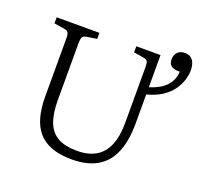

<svg xmlns="http://www.w3.org/2000/svg" viewBox="-132 -909 1119 1072"><g transform="rotate(20 427.0 -373.5)"><path d="M398 14Q326 14 276.5 -5Q227 -24 197 -60Q167 -96 153.5 -148Q140 -200 140 -265V-611Q140 -636 134 -645.5Q128 -655 107 -658L49 -667V-703H303V-667L243 -658Q224 -655 218.5 -644Q213 -633 213 -607V-270Q213 -192 232.5 -141Q252 -90 295 -65.5Q338 -41 410 -41Q475 -41 519.5 -66.5Q564 -92 587 -145Q610 -198 610 -280V-611Q610 -636 604.5 -645.5Q599 -655 577 -658L522 -667V-703H666V-512Q704 -524 729 -539.5Q754 -555 769 -573.5Q784 -592 791 -612Q798 -632 799 -653H788Q761 -653 746.5 -665Q732 -677 732 -702Q732 -720 739.5 -733.5Q747 -747 760 -754Q773 -761 790 -761Q813 -761 827 -750.5Q841 -740 847.5 -721.5Q854 -703 854 -680Q854 -654 844.5 -622.5Q835 -591 813.5 -561Q792 -531 755.5 -507Q719 -483 666 -469V-296Q666 -194 637 -124.5Q608 -55 548.5 -20.5Q489 14 398 14Z"/></g></svg>

Font: Literata 18pt Light
Style: Regular
Weight: 300
Designer: Latin by Veronika Burian and Jose Scaglione. Greek by Irene Vlachou. Cyrillic by Vera Evstafieva.
Foundry: TypeTogether
Version: Version 3.103;gftools[0.9.29]